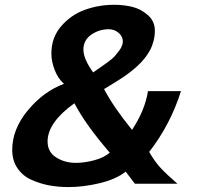

<svg xmlns="http://www.w3.org/2000/svg" viewBox="-20 -756 829 790"><path d="M724.6 -380.9Q680.7 -242.2 593.8 -130.9Q616.2 -91.8 641.1 -64.9Q666 -38.1 710 0H535.2L497.1 -49.8Q458 -18.6 390.6 -2.4Q323.2 13.7 261.7 13.7Q219.7 13.7 182.6 6.8Q145.5 0 109.4 -16.1Q73.2 -32.2 51.8 -64Q30.3 -95.7 30.3 -139.6Q30.3 -224.6 94.7 -302.2Q159.2 -379.9 243.2 -411.1Q218.8 -432.6 205.1 -467.8Q191.4 -502.9 191.4 -536.1Q191.4 -601.6 231.9 -648.4Q272.5 -695.3 329.6 -715.8Q386.7 -736.3 450.2 -736.3Q488.3 -736.3 523.4 -728Q558.6 -719.7 587.9 -694.3Q617.2 -668.9 617.2 -629.9Q617.2 -608.4 611.8 -587.4Q606.4 -566.4 597.2 -549.3Q587.9 -532.2 574.7 -515.6Q561.5 -499 545.9 -484.9Q530.3 -470.7 513.2 -457.5Q496.1 -444.3 478.5 -433.1Q460.9 -421.9 442.9 -410.6Q424.8 -399.4 408.2 -389.6Q448.2 -313.5 523.4 -221.7Q576.2 -301.8 588.9 -380.9ZM485.4 -585Q485.4 -606.4 467.8 -621.1Q450.2 -635.7 427.7 -635.7Q387.7 -635.7 355.5 -613.3Q323.2 -590.8 323.2 -551.8Q323.2 -513.7 363.3 -458L395.5 -480.5Q427.7 -502.9 440.4 -513.7Q453.1 -524.4 469.2 -545.9Q485.4 -567.4 485.4 -585ZM431.6 -127.9Q332 -243.2 286.1 -331.1Q175.8 -252 175.8 -173.8Q175.8 -130.9 210.9 -108.4Q246.1 -85.9 292 -85.9Q328.1 -85.9 368.2 -96.7Q408.2 -107.4 431.6 -127.9Z"/></svg>

Font: FreeUniversal
Style: BoldItalic
Weight: 700
Italic angle: -11°
Version: Version 1.001 March 22, 2017